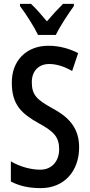

<svg xmlns="http://www.w3.org/2000/svg" viewBox="-20 -960 463 990"><path d="M176 -780H268C289 -824 332 -889 361 -929V-940H305C274 -909 255 -889 222 -850C193 -884 164 -918 140 -940H83V-929C116 -885 156 -822 176 -780ZM388 -200C388 -293 343 -352 251 -401C168 -447 144 -471 144 -537C144 -591 177 -630 234 -630C270 -630 310 -618 352 -594L383 -686C341 -708 288 -724 231 -724C116 -725 39 -646 41 -532C41 -419 93 -373 179 -325C260 -281 285 -252 285 -190C285 -132 250 -85 187 -85C141 -85 83 -100 36 -128V-24C82 0 132 10 191 10C310 10 388 -77 388 -200Z"/></svg>

Font: Noto Sans Bengali ExtraCondensed Medium
Style: Regular
Weight: 500
Width: 2
Designer: Joana Ranito - Universal Thirst; Jelle Bosma - Monotype Design Team
Foundry: Universal Thirst ehf.
Version: Version 3.000